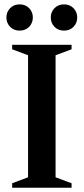

<svg xmlns="http://www.w3.org/2000/svg" viewBox="-20 -880 392 900"><path d="M315.5 -21V0H37V-21L111.5 -49V-621L37 -649V-670H315.5V-649L240.5 -621V-49ZM72 -736.5Q44.5 -736.5 27.2 -754.5Q10 -772.5 10 -798Q10 -823.5 27.2 -841.5Q44.5 -859.5 72 -859.5Q99.5 -859.5 116.8 -841.5Q134 -823.5 134 -798Q134 -772.5 116.8 -754.5Q99.5 -736.5 72 -736.5ZM280 -736.5Q252.5 -736.5 235.2 -754.5Q218 -772.5 218 -798Q218 -823.5 235.2 -841.5Q252.5 -859.5 280 -859.5Q307.5 -859.5 324.8 -841.5Q342 -823.5 342 -798Q342 -772.5 324.8 -754.5Q307.5 -736.5 280 -736.5Z"/></svg>

Font: Newsreader Text SemiBold
Style: Regular
Weight: 600
Designer: Hugues Gentile
Foundry: Production Type
Version: Version 1.001